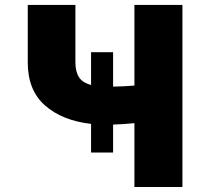

<svg xmlns="http://www.w3.org/2000/svg" viewBox="-20 -747 838 767"><path d="M431.8 -538.4V-400.9Q449.6 -401.3 473.2 -402.3Q496.8 -403.4 517 -405.2V-727.3H708.8V0H517V-255Q496.4 -252.8 472.5 -251.4Q448.5 -250 431.8 -249.3V-137.8H343.8V-252.1Q228 -265.3 159.3 -326.2Q90.6 -387.1 90.9 -498.6V-727.3H281.2V-498.6Q281.2 -461.6 295.1 -439.3Q308.9 -416.9 343.8 -407.7V-538.4Z"/></svg>

Font: Inter UI Black
Style: Regular
Weight: 900
Designer: Rasmus Andersson
Foundry: rsms
Version: 3.2;8d6f07862